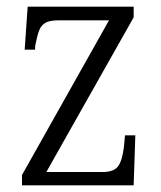

<svg xmlns="http://www.w3.org/2000/svg" viewBox="-20 -556 484 576"><path d="M46 -31 307 -495H156Q130 -495 117 -488Q104 -481 98 -466Q92 -451 86 -421L85 -407H54L63 -536H381V-504L119 -40H288Q322 -40 334.5 -57.5Q347 -75 352 -117L355 -150H386L381 0H46Z"/></svg>

Font: Noto Serif NarrowLight
Style: Regular
Weight: 300
Width: 4
Designer: Monotype Design Team
Foundry: Monotype Imaging Inc.
Version: Version 1.001